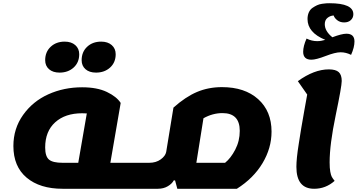

<svg xmlns="http://www.w3.org/2000/svg" viewBox="-20 -1145 2217 1190"><path d="M575 -695Q534 -695 510 -716Q486 -737 486 -772Q486 -823 520 -855Q554 -887 607 -887Q648 -887 672.5 -865.5Q697 -844 697 -809Q697 -758 662.5 -726.5Q628 -695 575 -695ZM349 -695Q308 -695 284 -716Q260 -737 260 -772Q260 -823 294 -855Q328 -887 381 -887Q422 -887 446.5 -865.5Q471 -844 471 -809Q471 -758 436.5 -726.5Q402 -695 349 -695ZM368 25Q227 25 145 -44Q63 -113 63 -240Q63 -348 123 -432.5Q183 -517 279.5 -560.5Q376 -604 489 -604Q582 -604 642.5 -575Q703 -546 728 -507L664 -136H836Q868 -136 855 -55Q842 25 810 25ZM368 -136H465L518 -442Q510 -443 489 -443Q384 -443 322 -387Q260 -331 260 -231Q260 -176 283.5 -156Q307 -136 368 -136ZM537 -427V-431Z M811 25Q779 25 792 -56Q805 -136 837 -136H905Q947 -136 976 -157Q1005 -178 1010 -203L1055 -478Q1130 -545 1201 -575Q1272 -605 1356 -605Q1497 -605 1580 -530.5Q1663 -456 1663 -329Q1663 -227 1607 -133.5Q1551 -40 1448 25H1079L1065 -27H1057Q1047 -7 1020.5 9Q994 25 958 25ZM1359 -444Q1298 -444 1241 -412L1197 -136H1375Q1410 -164 1438 -217.5Q1466 -271 1466 -334Q1466 -444 1359 -444Z M1910 -775Q1859 -775 1859 -824Q1859 -859 1880 -906Q1912 -890 1946 -890Q1970 -890 1996 -898Q1886 -943 1886 -1027Q1886 -1050 1894 -1068Q1902 -1086 1916.5 -1096Q1931 -1106 1945 -1112.5Q1959 -1119 1976.5 -1121.5Q1994 -1124 2003 -1124.5Q2012 -1125 2022 -1125Q2170 -1125 2170 -1057Q2170 -1035 2154.5 -1020.5Q2139 -1006 2113 -1006Q2088 -1006 2070.5 -1019.5Q2053 -1033 2048 -1049Q2027 -1048 2010 -1034.5Q1993 -1021 1993 -995Q1993 -952 2040 -914Q2098 -936 2127 -936Q2177 -936 2177 -888Q2177 -852 2156 -805Q2124 -821 2091 -821Q2058 -821 1998.5 -798Q1939 -775 1910 -775ZM1927 25Q1817 25 1817 -111Q1817 -136 1820.5 -171Q1824 -206 1832.5 -259Q1841 -312 1846.5 -347Q1852 -382 1865.5 -456.5Q1879 -531 1884 -559L1826 -642Q1927 -715 2018 -715Q2061 -715 2079.5 -698Q2098 -681 2098 -643Q2098 -610 2060.5 -430Q2023 -250 2023 -139Q2023 -103 2027 -81Q2031 -59 2036.5 -49Q2042 -39 2054 -24Q1999 25 1927 25Z"/></svg>

Font: Lemonada
Style: Bold
Weight: 700
Designer: Mohamed Gaber (Arabic), Eduardo Tunni (Latin)
Foundry: Kief Type Foundry
Version: Version 4.004